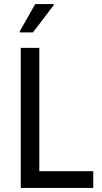

<svg xmlns="http://www.w3.org/2000/svg" viewBox="-20 -923 501 943"><path d="M82 0V-688H173V-82H438V0ZM77 -764V-769L153 -903H244V-898L142 -764Z"/></svg>

Font: Saira Semi Condensed
Style: Regular
Weight: 400
Width: 4
Designer: Hector Gatti with collaboration of the Omnibus-Type team
Foundry: Omnibus-Type
Version: Version 1.001; ttfautohint (v1.8)